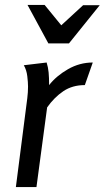

<svg xmlns="http://www.w3.org/2000/svg" viewBox="-20 -754 422 774"><path d="M168 -502Q174 -483 176 -462Q178 -441 178 -411Q207 -448 254 -475Q301 -502 354 -502L322 -411Q272 -411 235.5 -386.5Q199 -362 170 -321L127 0H44L90 -358Q93 -382 93 -405Q93 -422 90 -447Q87 -472 76 -491ZM227 -652 315 -733H382L258 -579H175L91 -734H160Z"/></svg>

Font: Rosario Light
Style: Italic
Weight: 300
Italic angle: -8.05°
Designer: Hector Gatti
Foundry: Omnibus Type
Version: Version 1.101; ttfautohint (v1.8.1.43-b0c9)